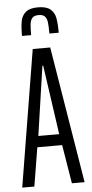

<svg xmlns="http://www.w3.org/2000/svg" viewBox="-60 -929 459 963"><g transform="rotate(-5 169.5 -447.0)"><path d="M12 0 125 -688H213L326 0H262L230 -195H105L73 0ZM115 -251H220L170 -600H166ZM262 -758H215Q215 -796 212.5 -815Q210 -834 200.5 -844.5Q191 -855 169 -855Q147 -855 137.5 -844.5Q128 -834 125.5 -815Q123 -796 123 -758H77Q77 -806 82.5 -833.5Q88 -861 108 -877.5Q128 -894 169 -894Q211 -894 231 -877.5Q251 -861 256.5 -833.5Q262 -806 262 -758Z"/></g></svg>

Font: Saira Ultra Condensed
Style: Regular
Weight: 400
Width: 1
Designer: Hector Gatti with collaboration of the Omnibus-Type team
Foundry: Omnibus-Type
Version: Version 1.001; ttfautohint (v1.8)